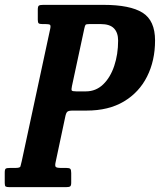

<svg xmlns="http://www.w3.org/2000/svg" viewBox="-68 -770 658 790"><path d="M200.5 -289.5 161 -103.5Q157.5 -88.5 161 -83.8Q164.5 -79 183.5 -79H205Q217.5 -79 221.2 -75.2Q225 -71.5 225 -58V-18Q225 -6.5 220.8 -3.2Q216.5 0 204.5 0H-29Q-40.5 0 -44.5 -2.5Q-48.5 -5 -48.5 -16.5V-59.5Q-48.5 -73.5 -44.2 -76.2Q-40 -79 -26.5 -79H-5Q14 -79 16 -85Q18 -91 21.5 -107L138.5 -651Q141.5 -664.5 137.8 -667.8Q134 -671 118 -671H106Q94.5 -671 91 -674.2Q87.5 -677.5 87.5 -688.5V-730.5Q87.5 -744 92.2 -747Q97 -750 110 -750H357.5Q467 -750 518.5 -717.8Q570 -685.5 570 -603.5Q570 -520.5 537.2 -455.2Q504.5 -390 441.8 -352.5Q379 -315 288.5 -315H231.5Q214 -315 208.8 -310Q203.5 -305 200.5 -289.5ZM246 -394H285Q326.5 -394 356.2 -422.5Q386 -451 402 -498.8Q418 -546.5 418 -603Q418 -635.5 401 -653.2Q384 -671 346 -671H300.5Q287 -671 284.2 -668Q281.5 -665 279 -653L228 -415.5Q225 -401.5 227.2 -397.8Q229.5 -394 246 -394Z"/></svg>

Font: Besley* Condensed Semi
Style: Italic
Weight: 600
Width: 3
Italic angle: -13°
Designer: Owen Earl
Foundry: indestructible type*
Version: Version 3.000; ttfautohint (v1.8.3)